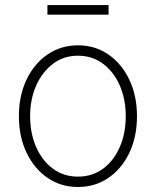

<svg xmlns="http://www.w3.org/2000/svg" viewBox="-20 -728 616 759"><path d="M288.1 11.2Q220.7 11.2 168 -24.9Q115.2 -61 85 -124.3Q54.7 -187.5 54.7 -268.6Q54.7 -350.1 85 -413.3Q115.2 -476.6 168 -512.7Q220.7 -548.8 288.1 -548.8Q356 -548.8 408.4 -512.7Q460.9 -476.6 491.2 -413.1Q521.5 -349.6 521.5 -268.6Q521.5 -187.5 491.5 -124.3Q461.4 -61 408.7 -24.9Q356 11.2 288.1 11.2ZM288.1 -29.8Q345.2 -29.8 387.7 -61.3Q430.2 -92.8 453.6 -147Q477.1 -201.2 477.1 -268.6Q477.1 -335.9 453.4 -390.1Q429.7 -444.3 387.2 -476.1Q344.7 -507.8 288.1 -507.8Q231.9 -507.8 189.5 -475.8Q147 -443.8 123 -389.9Q99.1 -335.9 99.1 -268.6Q99.1 -201.2 122.8 -147Q146.5 -92.8 189 -61.3Q231.4 -29.8 288.1 -29.8ZM409.2 -708V-669.9H167.5V-708Z"/></svg>

Font: Inter 17pt ExtraLight
Style: Regular
Weight: 250
Version: Version 4.001;git-66647c0bb